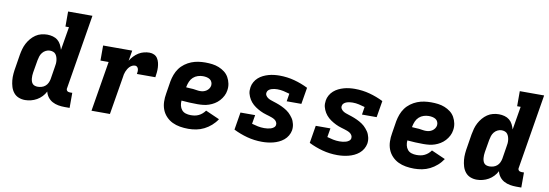

<svg xmlns="http://www.w3.org/2000/svg" viewBox="-56 -1117 4312 1507"><g transform="rotate(10 2100.0 -363.5)"><path d="M175 8Q148 8 124 -1.5Q100 -11 84 -31Q68 -51 60.5 -76Q53 -101 50.5 -127Q48 -153 50.5 -180.5Q53 -208 58 -235L74 -335Q78 -358 84.5 -381.5Q91 -405 102.5 -427Q114 -449 130.5 -468.5Q147 -488 167.5 -502Q188 -516 212 -522Q236 -528 259 -528Q282 -528 304 -522Q326 -516 342.5 -502.5Q359 -489 369 -469.5Q379 -450 385 -429L416 -615H388V-735H582L485 -144Q483 -137 484 -131Q485 -125 489 -120.5Q493 -116 499 -114Q505 -112 511 -112H531V8H491Q465 8 440 3.5Q415 -1 393.5 -12.5Q372 -24 357 -43.5Q342 -63 336 -88Q325 -66 307.5 -47.5Q290 -29 268 -16.5Q246 -4 222 2Q198 8 175 8ZM255 -112Q270 -112 286 -116.5Q302 -121 315 -132Q328 -143 335 -158Q342 -173 345 -188L361 -288Q364 -302 365 -315.5Q366 -329 364.5 -342Q363 -355 359 -367Q355 -379 347.5 -389Q340 -399 327.5 -403.5Q315 -408 301 -408Q285 -408 269 -400Q253 -392 242 -378Q231 -364 226 -348Q221 -332 218 -316L201 -216Q199 -204 198.5 -192Q198 -180 199 -168.5Q200 -157 203.5 -146Q207 -135 214 -127Q221 -119 232 -115.5Q243 -112 255 -112Z M704 0 770 -400H705V-520H937L923 -437Q935 -457 951.5 -474.5Q968 -492 988 -504.5Q1008 -517 1030.5 -522.5Q1053 -528 1074 -528Q1094 -528 1111 -520Q1128 -512 1138 -496.5Q1148 -481 1152.5 -462.5Q1157 -444 1158 -424.5Q1159 -405 1157 -385.5Q1155 -366 1152 -346H1005Q1007 -356 1007.5 -366Q1008 -376 1006 -385Q1004 -394 997 -401Q990 -408 981 -408Q969 -408 958 -403Q947 -398 938 -389Q929 -380 922.5 -369Q916 -358 911.5 -347Q907 -336 904.5 -324Q902 -312 901 -301L851 0Z M1476 8Q1442 8 1409.5 2.5Q1377 -3 1349 -16.5Q1321 -30 1299 -53Q1277 -76 1265.5 -105.5Q1254 -135 1253 -168.5Q1252 -202 1258 -235L1274 -335Q1279 -362 1289 -389Q1299 -416 1316 -439.5Q1333 -463 1357.5 -481Q1382 -499 1409 -509.5Q1436 -520 1463.5 -524Q1491 -528 1518 -528Q1547 -528 1574.5 -524.5Q1602 -521 1627 -511Q1652 -501 1673 -485Q1694 -469 1707 -446Q1720 -423 1725.5 -396Q1731 -369 1726 -341Q1723 -319 1712 -297.5Q1701 -276 1684.5 -258Q1668 -240 1647.5 -227.5Q1627 -215 1605 -207.5Q1583 -200 1560.5 -197.5Q1538 -195 1515 -195Q1483 -195 1450 -196.5Q1417 -198 1386 -201Q1384 -181 1388.5 -161.5Q1393 -142 1405 -127.5Q1417 -113 1436 -107Q1455 -101 1476 -101Q1492 -101 1508 -103.5Q1524 -106 1539.5 -113.5Q1555 -121 1567.5 -132Q1580 -143 1590 -157L1701 -108Q1683 -80 1657 -57Q1631 -34 1601 -19Q1571 -4 1539 2Q1507 8 1476 8ZM1516 -300Q1529 -300 1541.5 -303Q1554 -306 1565.5 -313.5Q1577 -321 1585 -332.5Q1593 -344 1595 -357Q1597 -371 1591.5 -384.5Q1586 -398 1574.5 -405.5Q1563 -413 1548.5 -416Q1534 -419 1519 -419Q1499 -419 1478.5 -412.5Q1458 -406 1442 -391.5Q1426 -377 1417.5 -357Q1409 -337 1405 -317L1404 -310Q1418 -308 1432.5 -308Q1447 -308 1460.5 -306.5Q1474 -305 1488 -302.5Q1502 -300 1516 -300Z M2064 8Q2002 8 1944.5 -7.5Q1887 -23 1835 -49L1858 -189H1975L1963 -118Q1987 -111 2011.5 -106Q2036 -101 2062 -101Q2074 -101 2087 -102.5Q2100 -104 2112.5 -107.5Q2125 -111 2136.5 -119.5Q2148 -128 2150 -141Q2152 -154 2145.5 -165Q2139 -176 2129 -182.5Q2119 -189 2107 -193.5Q2095 -198 2083.5 -201.5Q2072 -205 2060 -208.5Q2048 -212 2036 -216.5Q2024 -221 2013 -226.5Q2002 -232 1991.5 -238Q1981 -244 1971 -251Q1961 -258 1952 -266Q1943 -274 1935 -283.5Q1927 -293 1921 -303Q1915 -313 1910 -324.5Q1905 -336 1902 -348Q1899 -360 1899 -373Q1899 -386 1901 -399Q1904 -420 1915.5 -440.5Q1927 -461 1944 -476Q1961 -491 1981.5 -501Q2002 -511 2023.5 -517Q2045 -523 2067 -525.5Q2089 -528 2110 -528Q2172 -528 2229.5 -512.5Q2287 -497 2339 -471L2317 -339H2200L2210 -401Q2186 -408 2162 -413.5Q2138 -419 2112 -419Q2100 -419 2088.5 -417.5Q2077 -416 2065 -412Q2053 -408 2043.5 -400Q2034 -392 2032 -380Q2029 -367 2035.5 -356Q2042 -345 2052.5 -338Q2063 -331 2074 -327Q2085 -323 2097.5 -319Q2110 -315 2122 -311Q2134 -307 2145 -302.5Q2156 -298 2167 -293Q2178 -288 2188.5 -282Q2199 -276 2209.5 -269Q2220 -262 2228.5 -254Q2237 -246 2245 -236.5Q2253 -227 2260 -217Q2267 -207 2271.5 -195.5Q2276 -184 2279 -172Q2282 -160 2282.5 -147Q2283 -134 2281 -121Q2277 -99 2265 -78.5Q2253 -58 2235 -43Q2217 -28 2195.5 -18Q2174 -8 2152 -2.5Q2130 3 2108 5.5Q2086 8 2064 8Z M2664 8Q2602 8 2544.5 -7.5Q2487 -23 2435 -49L2458 -189H2575L2563 -118Q2587 -111 2611.5 -106Q2636 -101 2662 -101Q2674 -101 2687 -102.5Q2700 -104 2712.5 -107.5Q2725 -111 2736.5 -119.5Q2748 -128 2750 -141Q2752 -154 2745.5 -165Q2739 -176 2729 -182.5Q2719 -189 2707 -193.5Q2695 -198 2683.5 -201.5Q2672 -205 2660 -208.5Q2648 -212 2636 -216.5Q2624 -221 2613 -226.5Q2602 -232 2591.5 -238Q2581 -244 2571 -251Q2561 -258 2552 -266Q2543 -274 2535 -283.5Q2527 -293 2521 -303Q2515 -313 2510 -324.5Q2505 -336 2502 -348Q2499 -360 2499 -373Q2499 -386 2501 -399Q2504 -420 2515.5 -440.5Q2527 -461 2544 -476Q2561 -491 2581.5 -501Q2602 -511 2623.5 -517Q2645 -523 2667 -525.5Q2689 -528 2710 -528Q2772 -528 2829.5 -512.5Q2887 -497 2939 -471L2917 -339H2800L2810 -401Q2786 -408 2762 -413.5Q2738 -419 2712 -419Q2700 -419 2688.5 -417.5Q2677 -416 2665 -412Q2653 -408 2643.5 -400Q2634 -392 2632 -380Q2629 -367 2635.5 -356Q2642 -345 2652.5 -338Q2663 -331 2674 -327Q2685 -323 2697.5 -319Q2710 -315 2722 -311Q2734 -307 2745 -302.5Q2756 -298 2767 -293Q2778 -288 2788.5 -282Q2799 -276 2809.5 -269Q2820 -262 2828.5 -254Q2837 -246 2845 -236.5Q2853 -227 2860 -217Q2867 -207 2871.5 -195.5Q2876 -184 2879 -172Q2882 -160 2882.5 -147Q2883 -134 2881 -121Q2877 -99 2865 -78.5Q2853 -58 2835 -43Q2817 -28 2795.5 -18Q2774 -8 2752 -2.5Q2730 3 2708 5.5Q2686 8 2664 8Z M3276 8Q3242 8 3209.5 2.5Q3177 -3 3149 -16.5Q3121 -30 3099 -53Q3077 -76 3065.5 -105.5Q3054 -135 3053 -168.5Q3052 -202 3058 -235L3074 -335Q3079 -362 3089 -389Q3099 -416 3116 -439.5Q3133 -463 3157.5 -481Q3182 -499 3209 -509.5Q3236 -520 3263.5 -524Q3291 -528 3318 -528Q3347 -528 3374.5 -524.5Q3402 -521 3427 -511Q3452 -501 3473 -485Q3494 -469 3507 -446Q3520 -423 3525.5 -396Q3531 -369 3526 -341Q3523 -319 3512 -297.5Q3501 -276 3484.5 -258Q3468 -240 3447.5 -227.5Q3427 -215 3405 -207.5Q3383 -200 3360.5 -197.5Q3338 -195 3315 -195Q3283 -195 3250 -196.5Q3217 -198 3186 -201Q3184 -181 3188.5 -161.5Q3193 -142 3205 -127.5Q3217 -113 3236 -107Q3255 -101 3276 -101Q3292 -101 3308 -103.5Q3324 -106 3339.5 -113.5Q3355 -121 3367.5 -132Q3380 -143 3390 -157L3501 -108Q3483 -80 3457 -57Q3431 -34 3401 -19Q3371 -4 3339 2Q3307 8 3276 8ZM3316 -300Q3329 -300 3341.5 -303Q3354 -306 3365.5 -313.5Q3377 -321 3385 -332.5Q3393 -344 3395 -357Q3397 -371 3391.5 -384.5Q3386 -398 3374.5 -405.5Q3363 -413 3348.5 -416Q3334 -419 3319 -419Q3299 -419 3278.5 -412.5Q3258 -406 3242 -391.5Q3226 -377 3217.5 -357Q3209 -337 3205 -317L3204 -310Q3218 -308 3232.5 -308Q3247 -308 3260.5 -306.5Q3274 -305 3288 -302.5Q3302 -300 3316 -300Z M3775 8Q3748 8 3724 -1.5Q3700 -11 3684 -31Q3668 -51 3660.5 -76Q3653 -101 3650.5 -127Q3648 -153 3650.5 -180.5Q3653 -208 3658 -235L3674 -335Q3678 -358 3684.5 -381.5Q3691 -405 3702.5 -427Q3714 -449 3730.5 -468.5Q3747 -488 3767.5 -502Q3788 -516 3812 -522Q3836 -528 3859 -528Q3882 -528 3904 -522Q3926 -516 3942.5 -502.5Q3959 -489 3969 -469.5Q3979 -450 3985 -429L4016 -615H3988V-735H4182L4085 -144Q4083 -137 4084 -131Q4085 -125 4089 -120.5Q4093 -116 4099 -114Q4105 -112 4111 -112H4131V8H4091Q4065 8 4040 3.5Q4015 -1 3993.5 -12.5Q3972 -24 3957 -43.5Q3942 -63 3936 -88Q3925 -66 3907.5 -47.5Q3890 -29 3868 -16.5Q3846 -4 3822 2Q3798 8 3775 8ZM3855 -112Q3870 -112 3886 -116.5Q3902 -121 3915 -132Q3928 -143 3935 -158Q3942 -173 3945 -188L3961 -288Q3964 -302 3965 -315.5Q3966 -329 3964.5 -342Q3963 -355 3959 -367Q3955 -379 3947.5 -389Q3940 -399 3927.5 -403.5Q3915 -408 3901 -408Q3885 -408 3869 -400Q3853 -392 3842 -378Q3831 -364 3826 -348Q3821 -332 3818 -316L3801 -216Q3799 -204 3798.5 -192Q3798 -180 3799 -168.5Q3800 -157 3803.5 -146Q3807 -135 3814 -127Q3821 -119 3832 -115.5Q3843 -112 3855 -112Z"/></g></svg>

Font: Iosevka Etoile Heavy
Style: Italic
Weight: 900
Italic angle: -9°
Designer: Belleve Invis
Foundry: Belleve Invis
Version: Version 22.1.2; ttfautohint (v1.8.4)